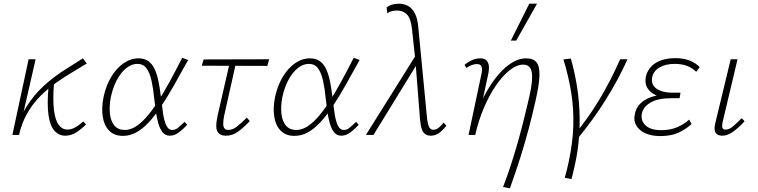

<svg xmlns="http://www.w3.org/2000/svg" viewBox="-20 -731 4107 1040"><path d="M65 0Q82 -86 122 -150.5Q162 -215 214 -263Q266 -311 322.5 -347.5Q379 -384 429 -415L450 -387Q415 -365 371.5 -339.5Q328 -314 283.5 -282.5Q239 -251 198.5 -210.5Q158 -170 128 -118Q98 -66 83 0ZM47 0 135 -410H173L79 0ZM333 4Q300 4 276 -21.5Q252 -47 243 -105.5Q234 -164 243 -263L273 -288Q265 -190 272.5 -133.5Q280 -77 299 -53Q318 -29 344 -29Q364 -29 381.5 -38Q399 -47 411.5 -57Q424 -67 431 -73L446 -57Q421 -32 393.5 -14Q366 4 333 4Z M646 5Q599 5 571.5 -23Q544 -51 536.5 -99Q529 -147 541 -206Q554 -267 582.5 -314.5Q611 -362 649.5 -388.5Q688 -415 730 -415Q763 -415 784.5 -399Q806 -383 818.5 -355Q831 -327 838.5 -290Q846 -253 851 -211Q857 -164 862.5 -122Q868 -80 880 -53.5Q892 -27 913 -27Q931 -27 947 -41Q963 -55 980 -71L994 -55Q975 -34 950.5 -15Q926 4 900 4Q875 4 860.5 -14.5Q846 -33 837.5 -63Q829 -93 824 -129Q819 -165 815 -200Q810 -253 800.5 -295Q791 -337 773.5 -361Q756 -385 724 -385Q693 -385 664 -362Q635 -339 613 -297.5Q591 -256 580 -203Q571 -154 575.5 -114Q580 -74 600 -50.5Q620 -27 656 -27Q685 -27 713.5 -44.5Q742 -62 771.5 -95Q801 -128 832 -175.5Q863 -223 896.5 -284Q930 -345 967 -418L999 -406Q958 -332 922.5 -269Q887 -206 853 -155Q819 -104 786 -68.5Q753 -33 718.5 -14Q684 5 646 5Z M1205 4Q1183 4 1170.5 -4.5Q1158 -13 1154 -28Q1150 -43 1152 -63Q1154 -83 1159 -106L1228 -407H1262L1195 -108Q1189 -79 1189 -61.5Q1189 -44 1196 -35.5Q1203 -27 1216 -27Q1240 -27 1264 -46Q1288 -65 1317 -94L1333 -75Q1300 -40 1269.5 -18Q1239 4 1205 4ZM1073 -375 1083 -409 1438 -410 1428 -374Z M1575 5Q1528 5 1500.5 -23Q1473 -51 1465.5 -99Q1458 -147 1470 -206Q1483 -267 1511.5 -314.5Q1540 -362 1578.5 -388.5Q1617 -415 1659 -415Q1692 -415 1713.5 -399Q1735 -383 1747.5 -355Q1760 -327 1767.5 -290Q1775 -253 1780 -211Q1786 -164 1791.5 -122Q1797 -80 1809 -53.5Q1821 -27 1842 -27Q1860 -27 1876 -41Q1892 -55 1909 -71L1923 -55Q1904 -34 1879.5 -15Q1855 4 1829 4Q1804 4 1789.5 -14.5Q1775 -33 1766.5 -63Q1758 -93 1753 -129Q1748 -165 1744 -200Q1739 -253 1729.5 -295Q1720 -337 1702.5 -361Q1685 -385 1653 -385Q1622 -385 1593 -362Q1564 -339 1542 -297.5Q1520 -256 1509 -203Q1500 -154 1504.5 -114Q1509 -74 1529 -50.5Q1549 -27 1585 -27Q1614 -27 1642.5 -44.5Q1671 -62 1700.5 -95Q1730 -128 1761 -175.5Q1792 -223 1825.5 -284Q1859 -345 1896 -418L1928 -406Q1887 -332 1851.5 -269Q1816 -206 1782 -155Q1748 -104 1715 -68.5Q1682 -33 1647.5 -14Q1613 5 1575 5Z M2313 4Q2296 4 2283.5 -4.5Q2271 -13 2264.5 -32.5Q2258 -52 2255 -85L2230 -404L2212 -570Q2206 -630 2185 -652Q2164 -674 2130 -674Q2112 -674 2098.5 -669.5Q2085 -665 2078 -659L2074 -690Q2085 -700 2103 -705.5Q2121 -711 2141 -711Q2168 -711 2190 -699Q2212 -687 2227 -659Q2242 -631 2246 -581L2293 -92Q2297 -56 2305 -42Q2313 -28 2327 -28Q2344 -28 2358.5 -41Q2373 -54 2383 -67L2398 -50Q2377 -24 2357.5 -10Q2338 4 2313 4ZM1962 0 2235 -436 2245 -394 2003 0Z M2705 282Q2728 222 2746 166.5Q2764 111 2780 56Q2796 1 2811 -57.5Q2826 -116 2841 -181Q2860 -259 2862 -302Q2864 -345 2852 -363Q2840 -381 2815 -381Q2779 -381 2740.5 -350.5Q2702 -320 2666 -267.5Q2630 -215 2601 -146.5Q2572 -78 2554 0H2525Q2548 -93 2582.5 -169Q2617 -245 2658 -300Q2699 -355 2743 -385Q2787 -415 2830 -415Q2870 -415 2887 -392Q2904 -369 2902 -319Q2900 -269 2881 -186Q2863 -105 2842.5 -28.5Q2822 48 2797.5 125.5Q2773 203 2742 289ZM2518 0 2588 -331Q2590 -339 2591 -351.5Q2592 -364 2586.5 -374Q2581 -384 2562 -384Q2550 -384 2535 -378.5Q2520 -373 2507 -363L2496 -379Q2515 -396 2537.5 -405.5Q2560 -415 2581 -415Q2607 -415 2617.5 -401Q2628 -387 2628.5 -368Q2629 -349 2625 -332L2554 0ZM2747 -511 2847 -711H2889L2776 -511Z M3108 21 3090 1Q3170 -96 3231 -199Q3292 -302 3339 -410H3379Q3328 -297 3260 -189Q3192 -81 3108 21ZM3076 239 3039 232Q3045 210 3050.5 189Q3056 168 3060 148Q3083 41 3085.5 -51Q3088 -143 3074 -230Q3060 -317 3032 -409L3072 -414Q3091 -347 3103 -277Q3115 -207 3118.5 -135Q3122 -63 3116.5 10.5Q3111 84 3095 158Q3090 179 3085.5 199Q3081 219 3076 239Z M3556 6Q3510 6 3476 -9Q3442 -24 3426 -52Q3410 -80 3420 -119Q3432 -168 3482.5 -194.5Q3533 -221 3616 -221L3614 -200Q3568 -200 3534 -215Q3500 -230 3485.5 -256.5Q3471 -283 3479 -319Q3487 -349 3508 -371Q3529 -393 3562 -404.5Q3595 -416 3638 -416Q3683 -416 3716 -403Q3749 -390 3770 -367L3751 -342Q3732 -362 3703 -373.5Q3674 -385 3634 -385Q3586 -385 3553 -366Q3520 -347 3513 -314Q3507 -286 3520 -267Q3533 -248 3560 -238.5Q3587 -229 3622 -229H3666L3661 -199H3617Q3544 -199 3504.5 -176Q3465 -153 3457 -118Q3449 -78 3476.5 -52Q3504 -26 3561 -26Q3612 -26 3649.5 -42.5Q3687 -59 3713 -83L3726 -59Q3696 -32 3656.5 -13Q3617 6 3556 6Z M3892 4Q3876 4 3865 -3Q3854 -10 3851.5 -25Q3849 -40 3854 -62L3938 -410H3975L3894 -69Q3890 -51 3893 -40Q3896 -29 3911 -29Q3930 -29 3950.5 -46.5Q3971 -64 3998 -91L4013 -74Q3980 -38 3950 -17Q3920 4 3892 4Z"/></svg>

Font: Ysabeau Office ExtraLight
Style: Italic
Weight: 250
Italic angle: -12°
Designer: Christian Thalmann (Catharsis Fonts)
Version: Version 2.001;gftools[0.9.30]; featfreeze: tnum,lnum,ss02